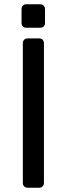

<svg xmlns="http://www.w3.org/2000/svg" viewBox="-20 -880 313 900"><path d="M110 0Q99 0 93 -6.5Q87 -13 87 -23V-677Q87 -687 93 -693.5Q99 -700 110 -700H163Q174 -700 180 -693.5Q186 -687 186 -677V-23Q186 -13 180 -6.5Q174 0 163 0ZM103 -750Q93 -750 87 -756Q81 -762 81 -772V-837Q81 -847 87 -853.5Q93 -860 103 -860H168Q178 -860 184.5 -853.5Q191 -847 191 -837V-772Q191 -762 184.5 -756Q178 -750 168 -750Z"/></svg>

Font: RubikRegular
Style: Regular
Weight: 400
Designer: Hubert and Fischer
Foundry: Hubert and Fischer
Version: Version 2.300;gftools[0.9.30]